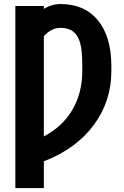

<svg xmlns="http://www.w3.org/2000/svg" viewBox="-20 -741 621 964"><path d="M200.2 -696.3Q239.7 -720.7 284.2 -720.7Q404.3 -720.7 471.4 -639.2Q538.6 -557.6 539.1 -410.6V-383.8Q539.1 -231.9 450.2 -112.5Q361.3 6.8 200.2 68.8V203.1H57.1V-710.9H200.2ZM284.2 -601.1Q236.3 -601.1 200.2 -558.6V-56.2Q292.5 -104.5 341.8 -187Q391.1 -269.5 393.1 -376.5V-410.6Q393.1 -488.3 382.1 -526.4Q371.1 -564.5 347.4 -582.8Q323.7 -601.1 284.2 -601.1Z"/></svg>

Font: Roboto Condensed
Style: Bold
Weight: 700
Designer: Google
Version: Version 2.134; 2016